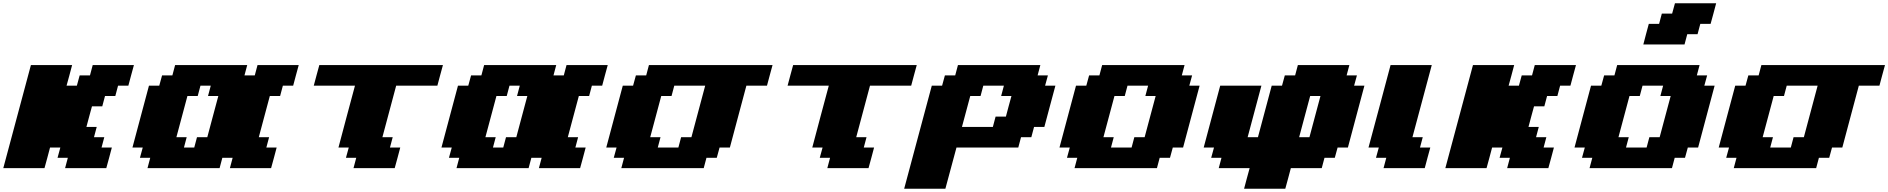

<svg xmlns="http://www.w3.org/2000/svg" viewBox="-20 -1020 11457 1165"><path d="M375 0H625Q630.9 -21 642.1 -62.5Q653.3 -104 658.7 -125H596.2L612.8 -187.5H550.3L566.9 -250H504.4Q509.8 -270.5 521 -312.3Q532.2 -354 538.1 -375H600.6L617.2 -437.5H679.7L696.3 -500H758.8Q764.2 -520.5 775.4 -562.3Q786.6 -604 792.5 -625H542.5L525.9 -562.5H463.4L446.3 -500H383.8Q389.6 -520.5 400.9 -562.3Q412.1 -604 417.5 -625H167.5Q139.6 -520.5 83.7 -312.3Q27.8 -104 0 0H250Q255.9 -21 267.1 -62.5Q278.3 -104 283.7 -125H346.2L329.1 -62.5H391.6Z M1375 0H1625Q1630.9 -21 1642.1 -62.5Q1653.3 -104 1658.7 -125H1596.2L1612.8 -187.5H1550.3Q1561.5 -229 1583.7 -312.5Q1606 -396 1617.2 -437.5H1679.7L1696.3 -500H1758.8Q1764.2 -520.5 1775.4 -562.3Q1786.6 -604 1792.5 -625H1542.5L1525.9 -562.5H1463.4L1480 -625H1042.5L1025.9 -562.5H963.4L946.3 -500H883.8Q867.2 -437.5 833.7 -312.5Q800.3 -187.5 783.7 -125H846.2L829.1 -62.5H891.6L875 0H1312.5L1329.1 -62.5H1391.6ZM1158.7 -125H1096.2L1112.8 -187.5H1050.3Q1061.5 -229 1083.7 -312.3Q1106 -395.5 1117.2 -437.5H1179.7L1196.3 -500H1258.8L1242.2 -437.5H1304.7Q1293.5 -396 1271.2 -312.5Q1249 -229 1237.8 -187.5H1175.3Z M2125 0H2375Q2380.9 -21 2392.1 -62.5Q2403.3 -104 2408.7 -125H2346.2L2362.8 -187.5H2300.3L2383.8 -500H2633.8Q2639.2 -520.5 2650.4 -562.3Q2661.6 -604 2667.5 -625H1917.5Q1911.6 -604 1900.4 -562.3Q1889.2 -520.5 1883.8 -500H2133.8Q2116.7 -437.5 2083.5 -312.5Q2050.3 -187.5 2033.7 -125H2096.2L2079.1 -62.5H2141.6Z M3250 0H3500Q3505.9 -21 3517.1 -62.5Q3528.3 -104 3533.7 -125H3471.2L3487.8 -187.5H3425.3Q3436.5 -229 3458.7 -312.5Q3481 -396 3492.2 -437.5H3554.7L3571.3 -500H3633.8Q3639.2 -520.5 3650.4 -562.3Q3661.6 -604 3667.5 -625H3417.5L3400.9 -562.5H3338.4L3355 -625H2917.5L2900.9 -562.5H2838.4L2821.3 -500H2758.8Q2742.2 -437.5 2708.7 -312.5Q2675.3 -187.5 2658.7 -125H2721.2L2704.1 -62.5H2766.6L2750 0H3187.5L3204.1 -62.5H3266.6ZM3033.7 -125H2971.2L2987.8 -187.5H2925.3Q2936.5 -229 2958.7 -312.3Q2981 -395.5 2992.2 -437.5H3054.7L3071.3 -500H3133.8L3117.2 -437.5H3179.7Q3168.5 -396 3146.2 -312.5Q3124 -229 3112.8 -187.5H3050.3Z M3750 0H4250L4266.6 -62.5H4329.1L4346.2 -125H4408.7Q4425.8 -187.5 4458.7 -312.5Q4491.7 -437.5 4508.8 -500H4633.8Q4639.2 -520.5 4650.4 -562.3Q4661.6 -604 4667.5 -625H3917.5L3900.9 -562.5H3838.4L3821.3 -500H3758.8Q3742.2 -437.5 3708.7 -312.5Q3675.3 -187.5 3658.7 -125H3721.2L3704.1 -62.5H3766.6ZM4096.2 -125H3971.2L3987.8 -187.5H3925.3Q3936.5 -229 3958.7 -312.3Q3981 -395.5 3992.2 -437.5H4054.7L4071.3 -500H4258.8L4175.3 -187.5H4112.8Z M5000 0H5250Q5255.9 -21 5267.1 -62.5Q5278.3 -104 5283.7 -125H5221.2L5237.8 -187.5H5175.3L5258.8 -500H5508.8Q5514.2 -520.5 5525.4 -562.3Q5536.6 -604 5542.5 -625H4792.5Q4786.6 -604 4775.4 -562.3Q4764.2 -520.5 4758.8 -500H5008.8Q4991.7 -437.5 4958.5 -312.5Q4925.3 -187.5 4908.7 -125H4971.2L4954.1 -62.5H5016.6Z M5466.3 125H5716.3Q5727.5 83 5750 0Q5772.5 -83 5783.7 -125H6158.7L6175.3 -187.5H6237.8L6254.4 -250H6316.9Q6328.1 -292 6350.3 -375.2Q6372.6 -458.5 6383.8 -500H6321.3L6338.4 -562.5H6275.9L6292.5 -625H5792.5L5775.9 -562.5H5713.4L5696.3 -500H5633.8Q5606 -396 5550 -187.5Q5494.1 21 5466.3 125ZM6004.4 -250H5816.9L5867.2 -437.5H5929.7L5946.3 -500H6071.3L6054.7 -437.5H6117.2Q6111.3 -417 6100.1 -375Q6088.9 -333 6083.5 -312.5H6021Z M6500 0H7000L7016.6 -62.5H7079.1L7096.2 -125H7158.7Q7175.8 -187.5 7208.7 -312.5Q7241.7 -437.5 7258.8 -500H7196.3L7213.4 -562.5H7150.9L7167.5 -625H6667.5L6650.9 -562.5H6588.4L6571.3 -500H6508.8Q6492.2 -437.5 6458.7 -312.5Q6425.3 -187.5 6408.7 -125H6471.2L6454.1 -62.5H6516.6ZM6846.2 -125H6721.2L6737.8 -187.5H6675.3Q6686.5 -229 6708.7 -312.3Q6731 -395.5 6742.2 -437.5H6804.7L6821.3 -500H6946.3L6929.7 -437.5H6992.2Q6981 -396 6958.7 -312.5Q6936.5 -229 6925.3 -187.5H6862.8Z M7528.8 125H7778.8Q7784.7 104 7795.9 62.5Q7807.1 21 7812.5 0H8000L8016.6 -62.5H8079.1L8096.2 -125H8158.7Q8175.3 -187.5 8208.7 -312.5Q8242.2 -437.5 8258.8 -500H8196.3L8213.4 -562.5H8150.9L8167.5 -625H7855L7838.4 -562.5H7775.9L7758.8 -500H7696.3L7612.8 -187.5H7550.3L7633.8 -500H7383.8Q7367.2 -437.5 7333.7 -312.5Q7300.3 -187.5 7283.7 -125H7346.2L7329.1 -62.5H7391.6L7375 0H7562.5Q7556.6 21 7545.4 62.5Q7534.2 104 7528.8 125ZM7925.3 -187.5H7862.8Q7874 -229 7896.2 -312.5Q7918.5 -396 7929.7 -437.5H7992.2Q7981 -396 7958.7 -312.5Q7936.5 -229 7925.3 -187.5Z M8375 0H8625Q8630.4 -21 8641.6 -62.5Q8652.8 -104 8658.7 -125H8596.2L8612.8 -187.5H8550.3L8667.5 -625H8417.5Q8395.5 -542 8350.8 -375Q8306.2 -208 8283.7 -125H8346.2L8329.1 -62.5H8391.6Z M9125 0H9375Q9380.9 -21 9392.1 -62.5Q9403.3 -104 9408.7 -125H9346.2L9362.8 -187.5H9300.3L9316.9 -250H9254.4Q9259.8 -270.5 9271 -312.3Q9282.2 -354 9288.1 -375H9350.6L9367.2 -437.5H9429.7L9446.3 -500H9508.8Q9514.2 -520.5 9525.4 -562.3Q9536.6 -604 9542.5 -625H9292.5L9275.9 -562.5H9213.4L9196.3 -500H9133.8Q9139.6 -520.5 9150.9 -562.3Q9162.1 -604 9167.5 -625H8917.5Q8889.6 -520.5 8833.7 -312.3Q8777.8 -104 8750 0H9000Q9005.9 -21 9017.1 -62.5Q9028.3 -104 9033.7 -125H9096.2L9079.1 -62.5H9141.6Z M9625 0H10125L10141.6 -62.5H10204.1L10221.2 -125H10283.7Q10300.8 -187.5 10333.7 -312.5Q10366.7 -437.5 10383.8 -500H10321.3L10338.4 -562.5H10275.9L10292.5 -625H9792.5L9775.9 -562.5H9713.4L9696.3 -500H9633.8Q9617.2 -437.5 9583.7 -312.5Q9550.3 -187.5 9533.7 -125H9596.2L9579.1 -62.5H9641.6ZM9971.2 -125H9846.2L9862.8 -187.5H9800.3Q9811.5 -229 9833.7 -312.3Q9856 -395.5 9867.2 -437.5H9929.7L9946.3 -500H10071.3L10054.7 -437.5H10117.2Q10106 -396 10083.7 -312.5Q10061.5 -229 10050.3 -187.5H9987.8ZM9951.2 -750H10201.2L10217.8 -812.5H10280.3L10296.9 -875H10359.4Q10365.2 -896 10376.5 -937.5Q10387.7 -979 10393.1 -1000H10143.1L10126 -937.5H10063.5L10046.9 -875H9984.4Q9978.5 -854 9967.5 -812.5Q9956.5 -771 9951.2 -750Z M10500 0H11000L11016.6 -62.5H11079.1L11096.2 -125H11158.7Q11175.8 -187.5 11208.7 -312.5Q11241.7 -437.5 11258.8 -500H11383.8Q11389.2 -520.5 11400.4 -562.3Q11411.6 -604 11417.5 -625H10667.5L10650.9 -562.5H10588.4L10571.3 -500H10508.8Q10492.2 -437.5 10458.7 -312.5Q10425.3 -187.5 10408.7 -125H10471.2L10454.1 -62.5H10516.6ZM10846.2 -125H10721.2L10737.8 -187.5H10675.3Q10686.5 -229 10708.7 -312.3Q10731 -395.5 10742.2 -437.5H10804.7L10821.3 -500H11008.8L10925.3 -187.5H10862.8Z"/></svg>

Font: Faithful 32x
Style: BoldOblique
Weight: 400
Foundry: Faithful Resource Pack
Version: Version 1.0; January 27, 2023